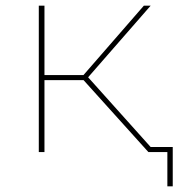

<svg xmlns="http://www.w3.org/2000/svg" viewBox="-20 -537 630 678"><path d="M504 0 267 -263 285 -271 528 0ZM117 0V-517H137V0ZM130 -254V-272H287V-254ZM285 -257 267 -263 488 -517H512ZM571 121V-8L579 0H504V-18H590V121Z"/></svg>

Font: Montserrat Alternates Thin
Style: Regular
Weight: 100
Designer: Julieta Ulanovsky
Foundry: Julieta Ulanovsky
Version: Version 9.000